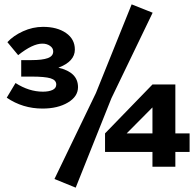

<svg xmlns="http://www.w3.org/2000/svg" viewBox="-20 -758 897 888"><path d="M686 -699.2 495.1 -303.2 330.1 109.9 231.9 69.8 423.8 -328.1 588.9 -737.8ZM340.8 -355Q340.8 -311.5 293.9 -283.7Q247.1 -255.9 176.8 -255.9Q85 -255.9 11.2 -306.2L51.8 -374Q114.3 -334 178.2 -334Q205.6 -334 222.9 -342Q240.2 -350.1 240.2 -367.2Q240.2 -387.7 213.9 -395.8Q187.5 -403.8 125 -403.8H78.1V-480H125Q176.3 -480 201.2 -489.3Q226.1 -498.5 226.1 -520Q226.1 -535.6 211.4 -545.9Q196.8 -556.2 175.8 -556.2Q130.9 -556.2 64 -502.9L14.2 -563Q41.5 -592.8 86.4 -613.3Q131.3 -633.8 179.2 -633.8Q244.1 -633.8 285.2 -605.5Q326.2 -577.1 326.2 -528.8Q326.2 -473.6 250 -444.8Q340.8 -424.3 340.8 -355ZM856.9 -141.1V-55.2H791V13.2H685.1V-55.2H465.8V-141.1L685.1 -367.2H791V-141.1ZM565.9 -141.1H685.1V-261.2Z"/></svg>

Font: BioRhyme ExtraBold
Style: Regular
Weight: 800
Designer: Aoife Mooney
Foundry: Aoife Mooney Type
Version: Version 1.500;PS 001.500;hotconv 1.0.88;makeotf.lib2.5.64775